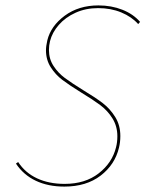

<svg xmlns="http://www.w3.org/2000/svg" viewBox="-20 -683 550 710"><path d="M414 -179Q414 -216 396 -245Q378 -274 350.5 -294.5Q323 -315 280 -341Q235 -369 210 -388Q185 -407 167.5 -434.5Q150 -462 150 -497Q150 -512 155 -534Q168 -587 219.5 -625Q271 -663 344 -663Q392 -663 432.5 -647Q473 -631 498 -602L491 -594Q467 -621 428.5 -637Q390 -653 343 -653Q297 -653 259.5 -636Q222 -619 197.5 -591Q173 -563 165 -531Q161 -515 161 -498Q161 -465 178 -439Q195 -413 220 -394.5Q245 -376 287 -350Q332 -323 359.5 -302Q387 -281 406 -250.5Q425 -220 425 -180Q425 -157 420 -137Q405 -74 352 -33.5Q299 7 218 7Q158 7 112.5 -14.5Q67 -36 39 -78L47 -84Q73 -44 117 -23.5Q161 -3 219 -3Q295 -3 345 -42Q395 -81 409 -138Q414 -157 414 -179Z"/></svg>

Font: Ysabeau Infant Hairline
Style: Italic
Weight: 100
Italic angle: -12°
Designer: Christian Thalmann (Catharsis Fonts)
Version: Version 0.003